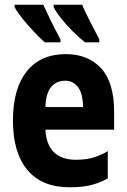

<svg xmlns="http://www.w3.org/2000/svg" viewBox="-20 -786 540 816"><path d="M276 10Q158 10 96.5 -63.5Q35 -137 35 -274Q35 -409 93.5 -482.5Q152 -556 260 -556Q354 -556 409.5 -496Q465 -436 465 -311V-235H173Q176 -173 208.5 -140Q241 -107 302 -107Q351 -107 385 -119Q419 -131 438 -144V-28Q418 -15 378 -2.5Q338 10 276 10ZM333 -331Q332 -390 311 -416.5Q290 -443 257 -443Q220 -443 197.5 -416.5Q175 -390 173 -331ZM341 -606Q315 -627 287.5 -654.5Q260 -682 238.5 -709.5Q217 -737 208 -756V-766H329Q338 -744 358 -704Q378 -664 402 -619V-606ZM170 -606Q150 -624 123 -652.5Q96 -681 73.5 -709.5Q51 -738 42 -756V-766H164Q176 -739 194 -702Q212 -665 237 -619V-606Z"/></svg>

Font: Noto Sans Mono ExtraCondensed
Style: Bold
Weight: 700
Width: 2
Designer: Monotype Design Team
Foundry: Monotype Imaging Inc.
Version: Version 2.014